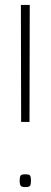

<svg xmlns="http://www.w3.org/2000/svg" viewBox="-20 -760 206 781"><path d="M66 -264 65 -740H101L100 -264ZM60 -25Q60 -41 64 -46Q68 -51 83 -51Q98 -51 102 -46Q106 -41 106 -25Q106 -9 102 -4Q98 1 83 1Q69 1 64.5 -4Q60 -9 60 -25Z"/></svg>

Font: Georama SemiCondensed ExtraLight
Style: Regular
Weight: 200
Width: 4
Designer: Jean-Baptiste Levee
Foundry: Production Type
Version: Version 1.000